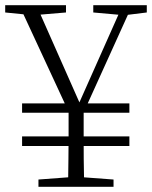

<svg xmlns="http://www.w3.org/2000/svg" viewBox="-25 -719 585 739"><path d="M285 -260 484 -699H447L278 -319L273 -306H289L115 -699H49L253 -259ZM95 -661H110L229 -671V-699H-5V-671ZM257 -38 123 -28V0H412V-28L278 -38ZM239 -189C239 -133 238 -92 237 0H299C297 -92 297 -133 297 -189V-312H239ZM446 -661H459L540 -671V-699H334V-671ZM60 -157H473V-194H60ZM60 -285H473V-321H60Z"/></svg>

Font: Source Han Serif CN VF
Style: Regular
Weight: 250
Designer: Ryoko NISHIZUKA 西塚涼子 (kana & ideographs); Frank Grießhammer (Latin, Greek & Cyrillic); Wenlong ZHANG 张文龙 (bopomofo); San
Foundry: Adobe
Version: Version 2.002;hotconv 1.1.0;makeotfexe 2.6.0